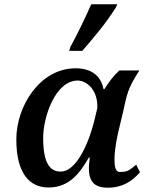

<svg xmlns="http://www.w3.org/2000/svg" viewBox="-20 -864 685 894"><path d="M302 -627H363C417 -690 469 -749 520 -830L526 -844H405C368 -763 346 -716 308 -646ZM206 9C309 9 357 -68 394 -131L398 -130C385 -38 401 10 482 10C550 10 595 -20 632 -62L614 -97C592 -80 578 -64 551 -64C538 -64 513 -52 513 -120C513 -148 517 -185 529 -242L553 -343C572 -425 572 -448 629 -536H536C507 -510 488 -483 466 -449H462C450 -512 404 -546 332 -546C166 -546 56 -370 56 -215C56 -57 117 9 206 9ZM263 -65C213 -65 181 -103 181 -222C181 -320 238 -489 342 -489C380 -489 437 -449 433 -360L420 -306C390 -183 331 -65 263 -65Z"/></svg>

Font: Noto Serif Semi
Style: Italic
Weight: 600
Italic angle: -12°
Designer: Monotype Design Team
Foundry: Monotype Imaging Inc.
Version: Version 1.901